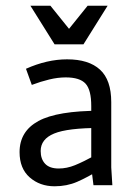

<svg xmlns="http://www.w3.org/2000/svg" viewBox="-20 -651 478 675"><path d="M210.9 -378.9Q183.6 -378.9 153.3 -371.6Q123 -364.3 91.8 -352.5L71.3 -409.2Q145.5 -442.4 215.8 -442.4Q292 -442.4 331.5 -406.2Q371.1 -370.1 371.1 -292V-62.5L375 0H308.6L300.8 -62.5V-278.3Q300.8 -335 280.8 -356.9Q260.7 -378.9 210.9 -378.9ZM123 -120.1Q123 -91.8 138.7 -75.2Q154.3 -58.6 186.5 -58.6Q214.8 -58.6 243.7 -70.3Q272.5 -82 317.4 -106.4L321.3 -108.4L336.9 -57.6Q335.9 -57.6 335 -56.6Q287.1 -27.3 251 -11.7Q214.8 3.9 171.9 3.9Q120.1 3.9 84.5 -27.3Q48.8 -58.6 48.8 -116.2Q48.8 -189.5 115.2 -225.6Q181.6 -261.7 333 -261.7V-201.2Q217.8 -201.2 170.4 -181.6Q123 -162.1 123 -120.1ZM86.9 -630.9H157.2L242.2 -525.4H203.1L288.1 -630.9H358.4L273.4 -495.1H171.9Z"/></svg>

Font: Sudo Var
Style: Regular
Weight: 400
Monospace: yes
Designer: Jens Kutilek
Foundry: Jens Kutilek
Version: Version 0.065;FEAKit 1.0